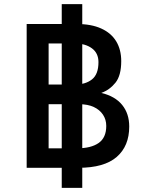

<svg xmlns="http://www.w3.org/2000/svg" viewBox="-20 -818 696 936"><path d="M110 0V-701H355Q425 -701 473.5 -679Q522 -657 546.5 -616.5Q571 -576 571 -520Q571 -450 543 -415Q515 -380 474 -365Q541 -349 575.5 -306.5Q610 -264 610 -201Q610 -106 549 -53Q488 0 363 0ZM281 98V-798H381V98ZM217 -95H356Q424 -95 461 -121Q498 -147 498 -204Q498 -235 482 -259Q466 -283 437 -296.5Q408 -310 366 -310Q366 -310 351 -310Q336 -310 314 -310Q292 -310 269.5 -310Q247 -310 232 -310Q217 -310 217 -310ZM217 -406H346Q397 -406 428.5 -431Q460 -456 460 -515Q460 -559 428 -582.5Q396 -606 345 -606Q345 -606 332 -606Q319 -606 300 -606Q281 -606 262 -606Q243 -606 230 -606Q217 -606 217 -606Z"/></svg>

Font: Inclusive Sans Medium
Style: Regular
Weight: 500
Designer: Olivia King
Foundry: Olivia King
Version: Version 2.004